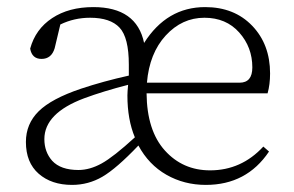

<svg xmlns="http://www.w3.org/2000/svg" viewBox="-20 -506 827 541"><path d="M201 -27Q233 -27 266.5 -45.5Q300 -64 360 -119Q339 -169 339 -237Q339 -247 341 -267Q271 -249 217 -229Q105 -187 105 -114Q105 -78 127 -53Q151 -27 201 -27ZM394 -273H655Q691 -273 691 -316Q691 -373 654 -414.5Q617 -456 556 -456Q493 -456 447 -406Q401 -356 394 -273ZM734 -243H393Q394 -138 444.5 -82Q495 -26 572 -26Q660 -26 722 -93L738 -79Q675 15 560 15Q499 15 449 -13.5Q399 -42 370 -96Q308 -31 268.5 -8Q229 15 183 15Q125 15 89 -16.5Q53 -48 53 -106Q53 -157 89 -192.5Q125 -228 208 -256Q271 -277 343 -293V-324Q343 -400 317 -428Q291 -456 234 -456Q189 -456 150 -437L134 -370Q125 -340 97 -340Q70 -340 65 -369Q80 -424 127 -455Q174 -486 243 -486Q365 -486 386 -385Q450 -486 558 -486Q640 -486 690.5 -433.5Q741 -381 741 -299Q741 -268 734 -243Z"/></svg>

Font: TypoPRO Source Serif Pro
Style: Regular
Weight: 300
Designer: Frank Grießhammer
Foundry: Adobe Systems Incorporated
Version: Version 1.017;PS (version unavailable);hotconv 1.0.79;makeot